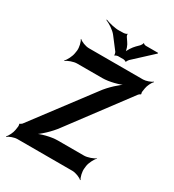

<svg xmlns="http://www.w3.org/2000/svg" viewBox="-221 -1044 1080 1193"><g transform="rotate(30 318.5 -447.5)"><path d="M277 -196 590 -614C592 -617 602 -624 604 -624L606 -628C604 -628 602 -639 603 -643L607 -669C610 -689 625 -720 637 -731L635 -733C623 -723 590 -711 570 -711H181C157 -711 122 -725 111 -737L109 -735C119 -722 128 -685 125 -661L122 -642C119 -618 100 -581 86 -568L88 -566C103 -578 141 -592 165 -592H346C394 -592 463 -610 498 -629L497 -633C463 -613 404 -560 371 -514L58 -99C56 -96 44 -89 42 -89V-85C44 -85 44 -73 44 -70L40 -43C37 -23 22 9 9 20L11 23C24 12 58 0 78 0H473C497 0 532 14 543 26L546 24C536 11 527 -26 530 -50L532 -68C535 -92 554 -129 568 -142L567 -144C552 -132 513 -118 489 -118H301C253 -118 185 -100 151 -81L152 -77C187 -97 244 -150 277 -196ZM367 -865 352 -887C349 -890 343 -904 346 -908L344 -909C342 -905 328 -901 323 -901L290 -900C259 -899 213 -911 188 -921V-917C212 -907 251 -883 270 -858L335 -773C337 -769 341 -756 339 -753L343 -751C345 -755 358 -759 362 -759H403C407 -759 418 -755 420 -752L423 -753C422 -756 431 -769 434 -772L568 -896V-901H479C475 -901 463 -905 463 -909L459 -907C461 -904 452 -890 449 -887L428 -866C412 -850 388 -815 386 -798H390C392 -815 379 -850 367 -865Z"/></g></svg>

Font: Asimov
Style: EdgeNarIt
Weight: 500
Designer: Google
Version: Version 2.000980: 2014